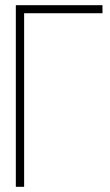

<svg xmlns="http://www.w3.org/2000/svg" viewBox="-20 -720 425 740"><path d="M41 0H73V-669H375V-700H41Z"/></svg>

Font: Advent Pro ExtraLight
Style: Regular
Weight: 250
Version: Version 3.000